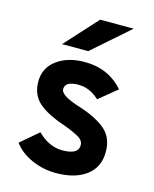

<svg xmlns="http://www.w3.org/2000/svg" viewBox="-112 -808 719 895"><g transform="rotate(15 247.0 -360.0)"><path d="M259 -732H421L243 -576H117ZM244 12Q182 12 126 -13Q70 -38 40 -80L126 -153Q181 -98 246 -98Q323 -98 323 -143Q323 -164 302.5 -177.5Q282 -191 230 -211Q139 -241 97 -278.5Q55 -316 55 -379Q55 -446 108 -484.5Q161 -523 241 -523Q357 -523 428 -441L341 -370Q295 -413 241 -413Q176 -413 176 -375Q176 -343 276 -313Q356 -287 400 -249.5Q444 -212 444 -143Q444 -69 390 -28.5Q336 12 244 12Z"/></g></svg>

Font: OVRPSS Recut ExtraBold
Style: Regular
Weight: 800
Designer: Giant Group
Foundry: Giant Group
Version: Version 1.001;hotconv 1.0.109;makeotfexe 2.5.65596